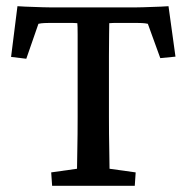

<svg xmlns="http://www.w3.org/2000/svg" viewBox="-20 -597 600 617"><path d="M521.5 -577.1 543.9 -415 495.1 -410.2 455.1 -520.5Q446.3 -522.5 436 -522.9Q425.8 -523.4 416 -523.4H381.8Q372.1 -523.4 357.4 -523.4Q342.8 -523.4 331.1 -522.5Q331.1 -514.6 330.6 -485.8Q330.1 -457 330.1 -417.5Q330.1 -377.9 330.1 -340.8V-221.7Q330.1 -162.1 331.1 -116.7Q332 -71.3 332 -54.7L416 -43L413.1 0H147.5L144.5 -43L227.5 -54.7Q227.5 -71.3 228.5 -116.7Q229.5 -162.1 229.5 -221.7V-340.8Q229.5 -377.9 229.5 -417.5Q229.5 -457 229.5 -485.8Q229.5 -514.6 228.5 -522.5Q217.8 -523.4 203.6 -523.4Q189.5 -523.4 178.7 -523.4H142.6Q132.8 -523.4 122.6 -522.9Q112.3 -522.5 103.5 -520.5L64.5 -408.2L15.6 -414.1L36.1 -577.1Q47.9 -576.2 61 -575.7Q74.2 -575.2 88.9 -574.7Q103.5 -574.2 117.7 -573.7Q131.8 -573.2 144.5 -573.2H414.1Q425.8 -573.2 439.9 -573.7Q454.1 -574.2 468.8 -574.7Q483.4 -575.2 497.1 -575.7Q510.7 -576.2 521.5 -577.1Z"/></svg>

Font: Crimson Pro Medium
Style: Regular
Weight: 500
Designer: Jacques Le Bailly
Foundry: Baron von Fonthausen
Version: Version 1.003